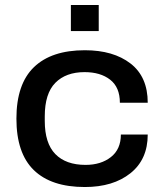

<svg xmlns="http://www.w3.org/2000/svg" viewBox="-20 -740 659 772"><path d="M265 -615V-720H377V-615ZM321 12Q186 12 116 -56Q46 -124 46 -263Q46 -402 116.5 -470Q187 -538 321 -538Q436 -538 505 -484.5Q574 -431 574 -327H462Q462 -389 423 -419.5Q384 -450 320 -450Q245 -450 202.5 -407Q160 -364 160 -272V-254Q160 -164 202.5 -120.5Q245 -77 324 -77Q386 -77 426 -108.5Q466 -140 466 -199H574Q574 -99 504.5 -43.5Q435 12 321 12Z"/></svg>

Font: Archivo SemiExpanded Medium
Style: Regular
Weight: 500
Width: 6
Designer: Hector Gatti
Foundry: Omnibus-Type
Version: Version 2.001; ttfautohint (v1.8.3)